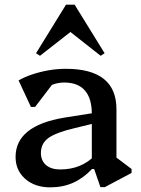

<svg xmlns="http://www.w3.org/2000/svg" viewBox="-20 -793 605 826"><path d="M412 12 385 -66H375V-303Q375 -370 345 -404Q315 -438 256 -438Q225 -438 196.5 -425Q168 -412 150 -390L155 -473H238L131 -333H113L60 -447Q86 -462 119 -473Q152 -484 189 -490.5Q226 -497 263 -497Q372 -497 426.5 -453.5Q481 -410 481 -323V-85L440 -146L546 -66V-49L431 12ZM196 13Q130 13 88.5 -23.5Q47 -60 47 -118Q47 -252 257 -287L409 -311V-268L302 -242Q221 -223 188.5 -199.5Q156 -176 156 -135Q156 -102 178 -83Q200 -64 239 -64Q331 -64 390 -126V-66H376Q338 -26 294 -6.5Q250 13 196 13ZM152 -553 135 -564 264 -773H301L430 -564L413 -553L277 -660H289Z"/></svg>

Font: Platypi Light
Style: Regular
Weight: 400
Version: Version 1.200